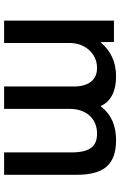

<svg xmlns="http://www.w3.org/2000/svg" viewBox="150 -720 570 909"><g transform="rotate(90 434.5 -265.0)"><path d="M77 0V-520H178L179 -458H181Q209 -492 249 -511Q289 -530 342 -530Q394 -530 430 -511.5Q466 -493 481 -458H483Q512 -495 551.5 -512.5Q591 -530 644 -530Q729 -530 768 -485.5Q807 -441 807 -345V0H701V-320Q701 -382 680 -411Q659 -440 613 -440Q559 -440 527 -404.5Q495 -369 495 -310V0H389V-330Q389 -383 366 -411.5Q343 -440 301 -440Q268 -440 241 -423Q214 -406 198.5 -376.5Q183 -347 183 -310V0Z"/></g></svg>

Font: M PLUS 1 Medium
Style: Regular
Weight: 500
Designer: Coji Morishita
Foundry: UNDERFOREST DESIGN
Version: Version 1.001